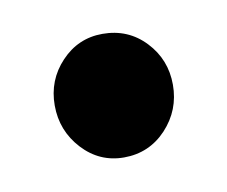

<svg xmlns="http://www.w3.org/2000/svg" viewBox="-35 -179 269 228"><g transform="rotate(-10 100.0 -65.5)"><path d="M99.5 9Q70 9 49.5 -13.2Q29 -35.5 29 -66Q29 -96.5 49.5 -118.2Q70 -140 99.5 -140Q130.5 -140 151 -118.2Q171.5 -96.5 171.5 -66Q171.5 -35.5 150.8 -13.2Q130 9 99.5 9Z"/></g></svg>

Font: Fraunces 144pt S000 SemiBold
Style: Regular
Weight: 600
Version: Version 1.000; ttfautohint (v1.8.3)